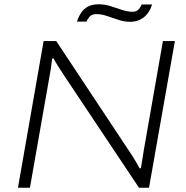

<svg xmlns="http://www.w3.org/2000/svg" viewBox="-20 -878 872 898"><path d="M64 0 184 -686H243L587 -167Q594 -157 602.5 -143Q611 -129 619.5 -115Q628 -101 633 -91H639Q642 -108 645.5 -131Q649 -154 653 -178L742 -686H798L677 0H630L279 -526Q268 -543 253 -566.5Q238 -590 230 -605L224 -604Q222 -584 218 -557.5Q214 -531 210 -512L120 0ZM340 -777Q347 -799 359 -817.5Q371 -836 391 -847Q411 -858 441 -858Q469 -858 496.5 -849.5Q524 -841 550 -832Q576 -823 600 -823Q619 -823 629 -835Q639 -847 643 -857H691Q685 -835 671.5 -816.5Q658 -798 637 -787Q616 -776 588 -776Q562 -776 534.5 -785Q507 -794 481 -803Q455 -812 431 -812Q410 -812 399.5 -800.5Q389 -789 385 -777Z"/></svg>

Font: Archivo SemiExpanded Thin
Style: Italic
Weight: 250
Width: 6
Italic angle: -10°
Designer: Hector Gatti
Foundry: Omnibus-Type
Version: Version 2.001